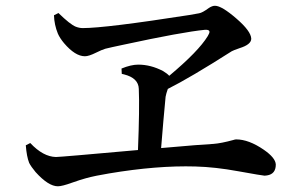

<svg xmlns="http://www.w3.org/2000/svg" viewBox="-20 -694 1040 672"><path d="M168.9 -640.6 184.6 -648.4Q225.6 -608.4 245.1 -600.6Q257.8 -595.7 269.5 -595.7Q349.6 -595.7 643.6 -641.6Q665 -645.5 676.8 -647.5Q688.5 -649.4 710.9 -666Q722.7 -673.8 732.4 -673.8Q755.9 -673.8 807.6 -628.9Q858.4 -585 859.4 -558.6Q859.4 -538.1 818.4 -525.4Q795.9 -517.6 791 -514.6Q645.5 -421.9 567.4 -382.8Q561.5 -366.2 559.6 -355.5Q557.6 -334 551.8 -270.5Q546.9 -207 543.9 -175.8Q687.5 -188.5 727.5 -190.4Q753.9 -192.4 796.9 -204.1Q802.7 -206.1 806.6 -206.1Q850.6 -206.1 903.3 -169.9Q944.3 -141.6 945.3 -118.2Q945.3 -85 915 -80.1Q910.2 -79.1 906.2 -79.1Q900.4 -79.1 813.5 -94.7Q733.4 -109.4 664.1 -111.3Q529.3 -115.2 361.3 -86.9Q313.5 -79.1 281.2 -70.3Q262.7 -65.4 232.4 -54.7Q197.3 -42 182.6 -42Q149.4 -42 104.5 -91.8Q88.9 -110.4 82 -124Q73.2 -146.5 70.3 -185.5L85.9 -193.4Q130.9 -145.5 175.8 -144.5Q191.4 -144.5 462.9 -168.9Q468.8 -314.5 465.8 -382.8Q464.8 -420.9 414.1 -433.6Q410.2 -434.6 406.2 -435.5L405.3 -454.1Q438.5 -467.8 463.9 -467.8Q507.8 -467.8 550.8 -445.3Q565.4 -436.5 572.3 -428.7Q674.8 -514.6 707 -567.4Q709 -571.3 710 -573.2Q719.7 -589.8 700.2 -589.8Q699.2 -589.8 698.2 -589.8Q618.2 -582 410.2 -537.1Q368.2 -528.3 348.6 -523.4Q335.9 -519.5 316.4 -509.8Q291 -497.1 277.3 -497.1Q243.2 -497.1 204.1 -543Q189.5 -560.5 182.6 -576.2Q169.9 -607.4 168.9 -640.6Z"/></svg>

Font: GenYoMin JP SemiBold
Style: Regular
Weight: 600
Version: Version 1.001;PS 1;hotconv 16.6.51;makeotf.lib2.5.65220 DEVE